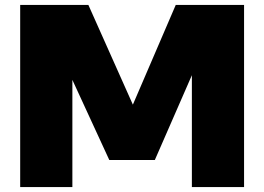

<svg xmlns="http://www.w3.org/2000/svg" viewBox="-20 -760 1073 780"><path d="M62 0V-740H339L532 -307.5H508L694 -740H971.5V0H759.5V-549.5H801L609 -110H424L221.5 -549.5H274V0Z"/></svg>

Font: Encode Sans SC SemiExpanded Black
Style: Regular
Weight: 900
Width: 6
Designer: Multiple Designers
Foundry: Impallari Type
Version: Version 3.002